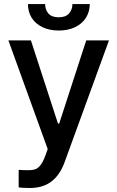

<svg xmlns="http://www.w3.org/2000/svg" viewBox="-20 -730 580 949"><path d="M72.3 196.3V109.4Q95.7 111.3 119.1 111.3Q139.2 111.3 152.3 107.4Q165.5 103.5 178.5 88.4Q191.4 73.2 203.1 42L215.8 6.8L21.5 -530.3H132.8L266.6 -119.1H272.5L406.2 -530.3H518.6L299.8 70.3Q276.9 134.3 234.6 166.7Q192.4 199.2 127.9 199.2Q92.8 199.2 72.3 196.3ZM270.5 -579.1Q224.6 -579.1 189.9 -595.7Q155.3 -612.3 136.7 -641.8Q118.2 -671.4 118.2 -710H203.1Q203.1 -681.6 219.5 -663.1Q235.8 -644.5 270.5 -644.5Q304.2 -644.5 321 -663.3Q337.9 -682.1 337.9 -710H423.8Q423.3 -671.4 404.5 -641.8Q385.7 -612.3 351.1 -595.7Q316.4 -579.1 270.5 -579.1Z"/></svg>

Font: Pretendard Std Medium
Style: Regular
Weight: 500
Designer: Base glyphs from Inter by Rasmus Andersson; Hangeul glyphs from Noto Sans CJK(Source Han Sans) by Jang Soo-young and Kan
Foundry: Kil Hyung-jin
Version: Version 1.309